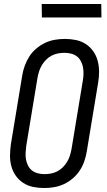

<svg xmlns="http://www.w3.org/2000/svg" viewBox="-20 -939 540 967"><path d="M203 8Q174 8 147 2.5Q120 -3 97.5 -17.5Q75 -32 59.5 -54Q44 -76 37 -102.5Q30 -129 30.5 -157.5Q31 -186 35 -214L92 -559Q96 -584 105 -608.5Q114 -633 128 -655Q142 -677 163 -694.5Q184 -712 207 -723Q230 -734 255.5 -738.5Q281 -743 306 -743Q335 -743 362 -737.5Q389 -732 411.5 -717.5Q434 -703 449.5 -681Q465 -659 472 -632.5Q479 -606 479 -577.5Q479 -549 474 -521L417 -176Q413 -151 404.5 -126.5Q396 -102 381.5 -80Q367 -58 346.5 -40.5Q326 -23 302.5 -12Q279 -1 253.5 3.5Q228 8 203 8ZM204 -62Q220 -62 236.5 -65Q253 -68 268.5 -76Q284 -84 296.5 -96.5Q309 -109 318 -124Q327 -139 332 -155Q337 -171 340 -187L397 -532Q400 -549 400.5 -566.5Q401 -584 398 -600Q395 -616 387.5 -630.5Q380 -645 368 -654.5Q356 -664 339.5 -668.5Q323 -673 305 -673Q289 -673 272.5 -670Q256 -667 240.5 -659Q225 -651 212.5 -638.5Q200 -626 191 -611Q182 -596 177 -580Q172 -564 169 -548L112 -203Q110 -186 109 -168.5Q108 -151 111 -135Q114 -119 121.5 -104.5Q129 -90 141 -80.5Q153 -71 169.5 -66.5Q186 -62 204 -62ZM491 -851H191L190 -919H490Z"/></svg>

Font: Iosevka Custom
Style: Italic
Weight: 400
Italic angle: -9°
Monospace: yes
Designer: Belleve Invis
Foundry: Belleve Invis
Version: Version 30.3.3; ttfautohint (v1.8.3)